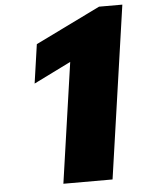

<svg xmlns="http://www.w3.org/2000/svg" viewBox="-57 -870 675 914"><g transform="rotate(-5 281.0 -412.5)"><path d="M113.7 -487 291.4 -575 208.5 0H443.5L562.4 -825H451.1L140.5 -673Z"/></g></svg>

Font: Blink
Style: WideObl
Weight: 400
Designer: Mew Too
Foundry: Cannot Into Space Fonts
Version: Version 001.000